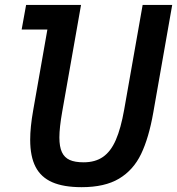

<svg xmlns="http://www.w3.org/2000/svg" viewBox="-20 -746 716 776"><path d="M102 -181Q102 -232 114 -299.5L171.5 -626.5H67.5L85.5 -726H307.5L290 -626.5L231.5 -295Q220 -230 220 -190.5Q220 -153 230.2 -131Q240.5 -109 261.8 -99.5Q283 -90 318 -90Q365 -90 396.5 -112Q428 -134 448.2 -180.5Q468.5 -227 482 -303.5L556.5 -726H676L599.5 -291Q581.5 -188.5 550.2 -123.5Q519 -58.5 461.2 -24Q403.5 10.5 310 10.5Q237 10.5 191.2 -9.5Q145.5 -29.5 123.8 -71.5Q102 -113.5 102 -181Z"/></svg>

Font: JuliaMono SemiBold
Style: Italic
Weight: 600
Italic angle: -9°
Monospace: yes
Designer: cormullion
Foundry: corm
Version: Version 0.056; ttfautohint (v1.8.4)